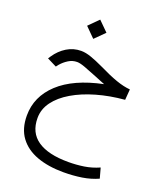

<svg xmlns="http://www.w3.org/2000/svg" viewBox="-169 -730 995 1171"><g transform="rotate(20 329.0 -145.0)"><path d="M213.9 -558.6 276.4 -621.1 339.4 -558.6 276.4 -496.1ZM433.1 -259.3Q414.6 -266.6 403.6 -271Q392.6 -275.4 366.7 -286.1Q316.9 -306.2 284.7 -318.1Q252.4 -330.1 232.9 -330.1Q203.1 -330.1 177 -313.7Q150.9 -297.4 131.8 -274.9L119.6 -259.3L58.1 -290L68.4 -305.7Q98.1 -350.1 140.6 -376.2Q183.1 -402.3 233.4 -402.3Q262.7 -402.3 298.8 -389.6Q335 -377 378.4 -356.4Q451.2 -320.8 500.7 -303.5Q550.3 -286.1 591.8 -282.7L586.4 -213.4Q489.7 -205.1 405.5 -180.9Q321.3 -156.7 257.6 -119.1Q193.8 -81.5 158 -33Q122.1 15.6 122.1 73.2Q122.1 168 190.4 214.8Q258.8 261.7 389.6 261.7Q440.9 261.7 490.5 254.2Q540 246.6 587.4 225.6L605.5 291.5Q558.1 313 502 321.8Q445.8 330.6 382.8 330.6Q284.7 330.6 211.2 303.7Q137.7 276.9 96.7 221.7Q55.7 166.5 55.7 81.1Q55.7 -42 151.6 -131.3Q247.6 -220.7 433.1 -259.3Z"/></g></svg>

Font: Vazir Light WOL
Style: Light-WOL
Weight: 300
Designer: Saber Rastikerdar
Foundry: Saber Rastikerdar
Version: Version 30.0.0